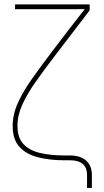

<svg xmlns="http://www.w3.org/2000/svg" viewBox="-20 -748 485 896"><path d="M386.2 128.9V68.4Q386.2 45.9 377.4 30.8Q368.7 15.6 350.8 7.8Q333 0 305.2 0H282.2Q211.4 0 156.5 -14.2Q101.6 -28.3 70.3 -63.2Q39.1 -98.1 39.1 -159.7Q39.1 -213.4 63 -266.8Q86.9 -320.3 128.7 -379.4Q170.4 -438.5 223.6 -508.3L299.3 -607.4Q313 -625 326.7 -642.8Q340.3 -660.6 354.2 -678.2Q368.2 -695.8 381.8 -713.4L384.8 -705.6Q367.7 -705.6 350.6 -705.3Q333.5 -705.1 316.7 -705.1Q299.8 -705.1 282.7 -705.1Q265.6 -705.1 248.5 -705.1H50.3V-727.5H398.4V-699.7L240.7 -493.7Q187.5 -424.3 147.2 -367.2Q106.9 -310.1 84.2 -260Q61.5 -210 61.5 -160.2Q61.5 -106.9 88.4 -76.9Q115.2 -46.9 164.8 -34.7Q214.4 -22.5 282.2 -22.5H305.2Q355 -22.5 381.8 1.2Q408.7 24.9 408.7 68.4V128.9Z"/></svg>

Font: Inter 28pt Thin
Style: Regular
Weight: 250
Designer: Rasmus Andersson
Foundry: rsms
Version: Version 4.001;git-66647c0bb